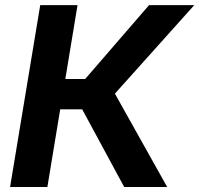

<svg xmlns="http://www.w3.org/2000/svg" viewBox="-20 -748 797 768"><path d="M20.3 0 140.9 -727.5H290.1L241.3 -432H320.7L576.2 -727.5H757.1L439.6 -373.4L648.7 0H476.8L308.8 -310.6H220.8L169.5 0Z"/></svg>

Font: Adwaita Sans
Style: Italic
Weight: 400
Italic angle: -9.39999°
Designer: Rasmus Andersson
Foundry: rsms
Version: Version 4.001;git-9221beed3